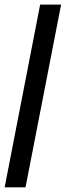

<svg xmlns="http://www.w3.org/2000/svg" viewBox="-22 -619 302 827"><path d="M241.2 -599.1 87.9 188H-2L150.9 -599.1Z"/></svg>

Font: Arimo
Style: Italic
Weight: 400
Italic angle: -12°
Designer: Steve Matteson
Foundry: Monotype Imaging Inc.
Version: Version 1.33